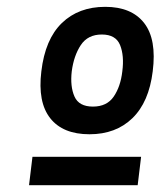

<svg xmlns="http://www.w3.org/2000/svg" viewBox="-20 -730 481 562"><path d="M242 -337Q164 -337 127 -384Q90 -431 101 -521Q112 -615 161 -662.5Q210 -710 288 -710Q365 -710 402 -662.5Q439 -615 427 -521Q416 -431 367.5 -384Q319 -337 242 -337ZM252 -418Q293 -418 313 -447.5Q333 -477 338 -521Q344 -567 331.5 -598Q319 -629 278 -629Q237 -629 216.5 -598Q196 -567 190 -521Q185 -477 198 -447.5Q211 -418 252 -418ZM65 -188 75 -271H393L383 -188Z"/></svg>

Font: Haskoy SemiBold
Style: Italic
Weight: 600
Designer: Ertekin Erdin
Foundry: Ertekin Erdin
Version: Version 2.000; ttfautohint (v1.8.4.7-5d5b)